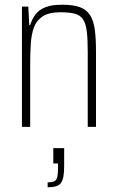

<svg xmlns="http://www.w3.org/2000/svg" viewBox="-20 -538 498 814"><path d="M73 0V-510H100L104 -432H108Q116 -458 131 -477.5Q146 -497 173 -507.5Q200 -518 244 -518Q291 -518 319 -507.5Q347 -497 362 -473.5Q377 -450 382 -412Q387 -374 387 -320V0H352V-315Q352 -371 348 -404.5Q344 -438 332 -456Q320 -474 297 -480Q274 -486 236 -486Q188 -486 161.5 -469Q135 -452 124 -422Q113 -392 110.5 -351.5Q108 -311 108 -264V0ZM182 256V235Q203 235 212 229.5Q221 224 223.5 210Q226 196 226 172V155H206V90H252V165Q252 192 249 209.5Q246 227 238.5 237.5Q231 248 217 252Q203 256 182 256Z"/></svg>

Font: Saira Condensed Thin
Style: Regular
Weight: 250
Width: 3
Designer: Hector Gatti with collaboration of the Omnibus-Type team
Foundry: Omnibus-Type
Version: Version 1.101